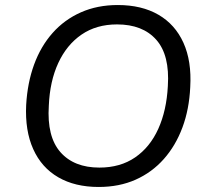

<svg xmlns="http://www.w3.org/2000/svg" viewBox="-20 -734 826 763"><path d="M372 9Q278 9 211.5 -29.5Q145 -68 112 -141.5Q79 -215 84 -317Q89 -405 115.5 -477.5Q142 -550 189 -603Q236 -656 301.5 -685Q367 -714 448 -714Q543 -714 609.5 -675.5Q676 -637 709 -564Q742 -491 736 -388Q732 -300 705 -227.5Q678 -155 631 -102Q584 -49 519 -20Q454 9 372 9ZM375 -68Q458 -68 517 -108.5Q576 -149 609 -222Q642 -295 647 -392Q655 -515 601 -576Q547 -637 445 -637Q363 -637 304 -596.5Q245 -556 211.5 -483.5Q178 -411 174 -314Q166 -191 220 -129.5Q274 -68 375 -68Z"/></svg>

Font: Nunito Sans 10pt
Style: Italic
Weight: 400
Italic angle: -9°
Designer: Vernon Adams
Foundry: Vernon Adams
Version: Version 3.101;gftools[0.9.27]